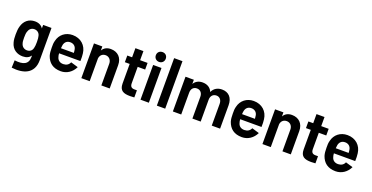

<svg xmlns="http://www.w3.org/2000/svg" viewBox="-30 -1593 5152 2659"><g transform="rotate(20 2546.0 -263.0)"><path d="M231 -5C289 -5 326 -26 350 -61V-39C350 69 276 100 147 84L143 193C316 215 473 166 473 -36V-512H350V-460C325 -498 285 -520 228 -520C137 -520 74 -464 51 -380C40 -346 37 -301 37 -259C37 -219 39 -175 49 -143C74 -44 153 -5 231 -5ZM162 -258C162 -296 164 -324 172 -346C183 -385 212 -415 258 -415C303 -415 335 -385 342 -345C347 -324 350 -304 350 -259C350 -213 347 -193 342 -173C335 -134 307 -104 259 -104C212 -104 181 -134 171 -173C164 -191 162 -220 162 -258Z M797 8C885 8 960 -43 1000 -126L892 -158C876 -119 843 -98 797 -97C744 -96 711 -125 701 -167C696 -179 693 -197 692 -218H1006C1007 -261 1007 -299 1002 -330C989 -442 905 -520 784 -520C680 -520 600 -456 578 -359C570 -331 567 -295 569 -256C569 -210 572 -173 582 -140C614 -48 680 8 797 8ZM692 -293C693 -313 695 -329 698 -343C708 -386 737 -415 787 -415C835 -415 868 -386 876 -343C879 -330 881 -312 882 -293Z M1099 0H1222V-336C1228 -384 1261 -414 1308 -414C1358 -414 1394 -375 1394 -320V0H1517V-343C1517 -454 1448 -519 1347 -519C1292 -519 1249 -498 1222 -452V-512H1099Z M1817 3C1838 3 1858 2 1880 0V-105H1840C1800 -106 1779 -125 1779 -173V-414H1889V-512H1779V-646H1661V-512H1590V-414H1661V-126C1661 -20 1722 3 1817 3Z M1971 0H2094V-512H1971ZM1960 -652C1960 -610 1991 -579 2034 -579C2075 -579 2106 -610 2106 -652C2106 -695 2076 -724 2034 -724C1991 -724 1960 -695 1960 -652Z M2212 0H2335V-700H2212Z M3021 -320V0H3144V-344C3144 -454 3085 -519 2986 -519C2925 -519 2870 -493 2842 -430C2819 -487 2769 -519 2700 -519C2645 -519 2599 -498 2571 -450V-512H2448V0H2571V-321C2571 -379 2603 -414 2653 -414C2703 -414 2736 -378 2736 -320V0H2858V-321C2858 -379 2891 -414 2942 -414C2988 -414 3021 -378 3021 -320Z M3466 8C3554 8 3629 -43 3669 -126L3561 -158C3545 -119 3512 -98 3466 -97C3413 -96 3380 -125 3370 -167C3365 -179 3362 -197 3361 -218H3675C3676 -261 3676 -299 3671 -330C3658 -442 3574 -520 3453 -520C3349 -520 3269 -456 3247 -359C3239 -331 3236 -295 3238 -256C3238 -210 3241 -173 3251 -140C3283 -48 3349 8 3466 8ZM3361 -293C3362 -313 3364 -329 3367 -343C3377 -386 3406 -415 3456 -415C3504 -415 3537 -386 3545 -343C3548 -330 3550 -312 3551 -293Z M3768 0H3891V-336C3897 -384 3930 -414 3977 -414C4027 -414 4063 -375 4063 -320V0H4186V-343C4186 -454 4117 -519 4016 -519C3961 -519 3918 -498 3891 -452V-512H3768Z M4486 3C4507 3 4527 2 4549 0V-105H4509C4469 -106 4448 -125 4448 -173V-414H4558V-512H4448V-646H4330V-512H4259V-414H4330V-126C4330 -20 4391 3 4486 3Z M4847 8C4935 8 5010 -43 5050 -126L4942 -158C4926 -119 4893 -98 4847 -97C4794 -96 4761 -125 4751 -167C4746 -179 4743 -197 4742 -218H5056C5057 -261 5057 -299 5052 -330C5039 -442 4955 -520 4834 -520C4730 -520 4650 -456 4628 -359C4620 -331 4617 -295 4619 -256C4619 -210 4622 -173 4632 -140C4664 -48 4730 8 4847 8ZM4742 -293C4743 -313 4745 -329 4748 -343C4758 -386 4787 -415 4837 -415C4885 -415 4918 -386 4926 -343C4929 -330 4931 -312 4932 -293Z"/></g></svg>

Font: Vanilla Cream
Style: Bold
Weight: 700
Designer: Jeremy Tribby, Jinavaṁso
Foundry: Tribby Type
Version: Version 1.422;Glyphs 3.1.2 (3151)